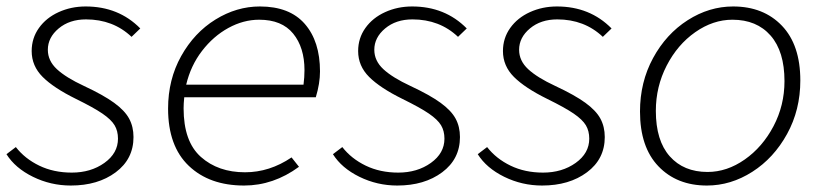

<svg xmlns="http://www.w3.org/2000/svg" viewBox="-22 -561 2548 594"><path d="M-2 -84 27 -106Q55 -70 99.5 -48.5Q144 -27 200 -27Q259 -27 301 -57Q343 -87 343 -132Q343 -156 332.5 -173.5Q322 -191 295 -209.5Q268 -228 213 -255Q144 -289 110 -323Q76 -357 76 -403Q76 -443 98.5 -474.5Q121 -506 159.5 -523.5Q198 -541 243 -541Q345 -541 412 -473L385 -447Q328 -501 244 -501Q193 -501 159.5 -473Q126 -445 126 -407Q126 -373 154 -347Q182 -321 238 -295Q298 -267 331 -243Q364 -219 377.5 -194Q391 -169 391 -137Q391 -69 336 -28Q281 13 197 13Q135 13 80 -14Q25 -41 -2 -84Z M498 -225Q498 -315 538.5 -387.5Q579 -460 644.5 -500.5Q710 -541 782 -541Q874 -541 921 -487Q968 -433 968 -340Q968 -303 955 -260H548Q546 -240 546 -226Q546 -123 599.5 -75.5Q653 -28 736 -28Q812 -28 880 -74L903 -45Q824 13 733 13Q626 13 562 -48Q498 -109 498 -225ZM917 -299Q920 -322 920 -344Q920 -414 885 -457Q850 -500 780 -500Q731 -500 684.5 -474.5Q638 -449 603 -403.5Q568 -358 554 -299Z M1008 -84 1037 -106Q1065 -70 1109.5 -48.5Q1154 -27 1210 -27Q1269 -27 1311 -57Q1353 -87 1353 -132Q1353 -156 1342.5 -173.5Q1332 -191 1305 -209.5Q1278 -228 1223 -255Q1154 -289 1120 -323Q1086 -357 1086 -403Q1086 -443 1108.5 -474.5Q1131 -506 1169.5 -523.5Q1208 -541 1253 -541Q1355 -541 1422 -473L1395 -447Q1338 -501 1254 -501Q1203 -501 1169.5 -473Q1136 -445 1136 -407Q1136 -373 1164 -347Q1192 -321 1248 -295Q1308 -267 1341 -243Q1374 -219 1387.5 -194Q1401 -169 1401 -137Q1401 -69 1346 -28Q1291 13 1207 13Q1145 13 1090 -14Q1035 -41 1008 -84Z M1456 -84 1485 -106Q1513 -70 1557.5 -48.5Q1602 -27 1658 -27Q1717 -27 1759 -57Q1801 -87 1801 -132Q1801 -156 1790.5 -173.5Q1780 -191 1753 -209.5Q1726 -228 1671 -255Q1602 -289 1568 -323Q1534 -357 1534 -403Q1534 -443 1556.5 -474.5Q1579 -506 1617.5 -523.5Q1656 -541 1701 -541Q1803 -541 1870 -473L1843 -447Q1786 -501 1702 -501Q1651 -501 1617.5 -473Q1584 -445 1584 -407Q1584 -373 1612 -347Q1640 -321 1696 -295Q1756 -267 1789 -243Q1822 -219 1835.5 -194Q1849 -169 1849 -137Q1849 -69 1794 -28Q1739 13 1655 13Q1593 13 1538 -14Q1483 -41 1456 -84Z M1958 -216Q1958 -307 1998.5 -381.5Q2039 -456 2105.5 -498.5Q2172 -541 2246 -541Q2340 -541 2397 -481.5Q2454 -422 2454 -312Q2454 -221 2413 -146.5Q2372 -72 2305.5 -29.5Q2239 13 2165 13Q2072 13 2015 -46.5Q1958 -106 1958 -216ZM2405 -310Q2405 -402 2362 -451Q2319 -500 2244 -500Q2184 -500 2129 -461.5Q2074 -423 2040.5 -358Q2007 -293 2007 -218Q2007 -126 2050 -77.5Q2093 -29 2167 -29Q2227 -29 2282 -67.5Q2337 -106 2371 -170.5Q2405 -235 2405 -310Z"/></svg>

Font: Nebula Sans Light
Style: Regular
Weight: 300
Italic angle: -9°
Designer: Paul D. Hunt for Adobe (as Source Sans)
Foundry: Nebula Entertainment & Broadcasting LLC
Version: Version 1.010